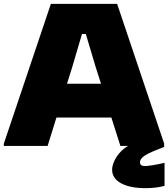

<svg xmlns="http://www.w3.org/2000/svg" viewBox="-26 -760 877 1000"><path d="M733 220Q651 220 604.5 194.5Q558 169 558 124Q558 108 564.5 90Q571 72 582 55.5Q593 39 608 24.5Q623 10 641 0H601L554 -148H268L222 0H-6V-12L239 -740H584L829 -12V5Q793 19 768.5 29.5Q744 40 729.5 49.5Q715 59 709 67.5Q703 76 703 85Q703 105 729 105Q735 105 746.5 103.5Q758 102 772 100Q786 98 801.5 94.5Q817 91 831 88V208Q787 220 733 220ZM500 -324 472 -412 421 -583H401L350 -410L323 -324Z"/></svg>

Font: Encode Sans Wide
Style: Black
Weight: 900
Designer: Pablo Impallari, Andres Torresi
Foundry: Pablo Impallari, Andres Torresi
Version: Version 1.000; ttfautohint (v1.00) -l 8 -r 50 -G 200 -x 14 -